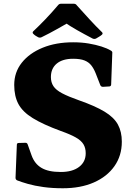

<svg xmlns="http://www.w3.org/2000/svg" viewBox="-20 -992 721 1026"><path d="M402 -456Q488 -426 538.5 -395.5Q589 -365 610 -326.5Q631 -288 631 -235Q631 -160 591.5 -104Q552 -48 481.5 -17Q411 14 316 14Q259 14 212 7.5Q165 1 130 -9Q95 -19 72 -28Q63 -32 63 -42L70 -218Q70 -228 80 -228L116 -229Q125 -229 128 -220L149 -161Q157 -139 170 -122.5Q183 -106 201.5 -95Q220 -84 245.5 -78.5Q271 -73 305 -73Q367 -73 402.5 -100Q438 -127 438 -173Q438 -201 426 -221Q414 -241 385 -257.5Q356 -274 305 -292Q210 -327 155.5 -360.5Q101 -394 78.5 -436Q56 -478 56 -538Q56 -606 96.5 -657Q137 -708 208 -737Q279 -766 371 -766Q416 -766 454 -759.5Q492 -753 522 -743.5Q552 -734 572 -722Q582 -717 580 -707L574 -540Q573 -530 563 -530L530 -528Q520 -528 516 -537L491 -601Q481 -626 467.5 -643Q454 -660 431.5 -669Q409 -678 371 -678Q314 -678 283 -652Q252 -626 252 -580Q252 -552 265.5 -531.5Q279 -511 312 -493.5Q345 -476 402 -456ZM158 -811Q151 -818 158 -825Q189 -854 223 -889.5Q257 -925 290 -964Q296 -972 306 -972H374Q385 -972 390 -964Q425 -925 459.5 -887.5Q494 -850 525 -820Q532 -813 524 -806Q517 -800 509 -795.5Q501 -791 493 -786Q484 -782 475 -786Q429 -810 392 -831Q355 -852 323 -874H351Q319 -856 282 -835Q245 -814 202 -793Q193 -789 184 -793Q178 -796 171 -800.5Q164 -805 158 -811Z"/></svg>

Font: Hahmlet ExtraBold
Style: Regular
Weight: 800
Designer: Minjoo Ham & Mark Frömberg
Foundry: hypertype
Version: Version 1.002